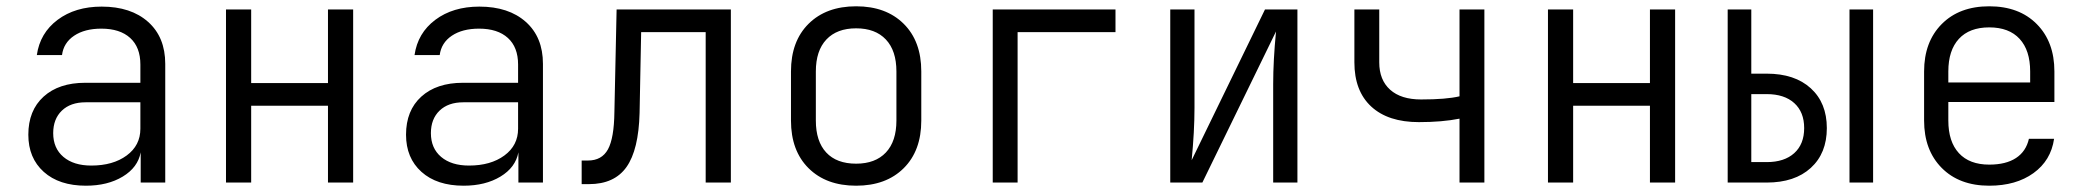

<svg xmlns="http://www.w3.org/2000/svg" viewBox="-20 -580 6640 610"><path d="M505 -377V0H427V-96Q418 -48 370 -19Q322 10 253 10Q168 10 119 -34Q70 -78 70 -152Q70 -229 118.5 -273Q167 -317 251 -317H426V-375Q426 -430 393.5 -459.5Q361 -489 302 -489Q249 -489 215.5 -466.5Q182 -444 177 -405H97Q107 -475 163 -517Q219 -559 303 -559Q396 -559 450.5 -510.5Q505 -462 505 -377ZM426 -171V-255H252Q204 -255 176.5 -228.5Q149 -202 149 -157Q149 -109 181.5 -81.5Q214 -54 270 -54Q339 -54 382.5 -86Q426 -118 426 -171Z M778 0H698V-550H778V-316H1022V-550H1102V0H1022V-244H778Z M1705 -377V0H1627V-96Q1618 -48 1570 -19Q1522 10 1453 10Q1368 10 1319 -34Q1270 -78 1270 -152Q1270 -229 1318.5 -273Q1367 -317 1451 -317H1626V-375Q1626 -430 1593.5 -459.5Q1561 -489 1502 -489Q1449 -489 1415.5 -466.5Q1382 -444 1377 -405H1297Q1307 -475 1363 -517Q1419 -559 1503 -559Q1596 -559 1650.5 -510.5Q1705 -462 1705 -377ZM1626 -171V-255H1452Q1404 -255 1376.5 -228.5Q1349 -202 1349 -157Q1349 -109 1381.5 -81.5Q1414 -54 1470 -54Q1539 -54 1582.5 -86Q1626 -118 1626 -171Z M1828 5V-70H1848Q1892 -70 1911.5 -105.5Q1931 -141 1932 -224L1939 -550H2302V0H2222V-478H2017L2012 -221Q2009 -104 1970.5 -49.5Q1932 5 1851 5Z M2493 -197V-353Q2493 -449 2549 -504.5Q2605 -560 2700 -560Q2795 -560 2851 -504.5Q2907 -449 2907 -353V-197Q2907 -101 2851 -45.5Q2795 10 2700 10Q2605 10 2549 -45.5Q2493 -101 2493 -197ZM2828 -197V-353Q2828 -419 2794.5 -454.5Q2761 -490 2700 -490Q2639 -490 2605.5 -454.5Q2572 -419 2572 -353V-197Q2572 -131 2605 -95.5Q2638 -60 2700 -60Q2761 -60 2794.5 -95.5Q2828 -131 2828 -197Z M3213 0H3134V-550H3524V-478H3213Z M3698 0V-550H3775V-237Q3775 -163 3766 -71L3999 -550H4102V0H4025V-313Q4025 -387 4034 -480L3800 0Z M4617 -203Q4562 -192 4488 -192Q4390 -192 4336.5 -241.5Q4283 -291 4283 -382V-550H4362V-382Q4362 -326 4396.5 -295Q4431 -264 4495 -264Q4575 -264 4617 -274V-550H4696V0H4617Z M4978 0H4898V-550H4978V-316H5222V-550H5302V0H5222V-244H4978Z M5469 0V-550H5544V-346H5593Q5682 -346 5733 -299.5Q5784 -253 5784 -173Q5784 -93 5733 -46.5Q5682 0 5593 0ZM5931 0H5856V-550H5931ZM5593 -65Q5649 -65 5680.5 -93.5Q5712 -122 5712 -173Q5712 -224 5680.5 -252.5Q5649 -281 5593 -281H5544V-65Z M6507 -256H6170V-197Q6170 -130 6203.5 -93.5Q6237 -57 6300 -57Q6353 -57 6385 -78Q6417 -99 6426 -139H6506Q6496 -70 6440.5 -30Q6385 10 6300 10Q6205 10 6149 -46.5Q6093 -103 6093 -197V-353Q6093 -447 6149 -503.5Q6205 -560 6300 -560Q6395 -560 6451 -503.5Q6507 -447 6507 -353ZM6170 -318H6430V-353Q6430 -420 6396.5 -456.5Q6363 -493 6300 -493Q6237 -493 6203.5 -456.5Q6170 -420 6170 -353Z"/></svg>

Font: JetBrains Mono Semi Light
Style: Regular
Weight: 350
Monospace: yes
Designer: Philipp Nurullin, Konstantin Bulenkov
Foundry: JetBrains
Version: 2.002